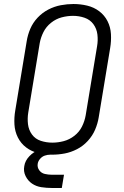

<svg xmlns="http://www.w3.org/2000/svg" viewBox="-20 -763 616 957"><path d="M239 8Q271 8 302.5 2Q334 -4 364 -19.5Q394 -35 417.5 -60.5Q441 -86 454 -116.5Q467 -147 472 -178L529 -523Q535 -558 533 -593Q531 -628 516 -657.5Q501 -687 474.5 -707Q448 -727 414.5 -735Q381 -743 346 -743Q315 -743 283 -737Q251 -731 221 -715.5Q191 -700 167.5 -675Q144 -650 131 -619.5Q118 -589 113 -557L56 -212Q50 -177 52 -142.5Q54 -108 69 -78Q84 -48 110.5 -28Q137 -8 170.5 0Q204 8 239 8ZM241 -52Q211 -52 183.5 -61Q156 -70 139.5 -92.5Q123 -115 119.5 -144Q116 -173 121 -203L178 -548Q183 -576 196.5 -603Q210 -630 234.5 -649.5Q259 -669 287.5 -676.5Q316 -684 344 -684Q374 -684 401.5 -674.5Q429 -665 445.5 -642.5Q462 -620 465.5 -591Q469 -562 464 -533L407 -188Q402 -159 388.5 -132Q375 -105 350.5 -86Q326 -67 297.5 -59.5Q269 -52 241 -52ZM239 174H288L299 108H239Q221 108 203.5 104Q186 100 175.5 85.5Q165 71 168 53Q170 40 180 28.5Q190 17 203.5 12.5Q217 8 230 8V-25Q203 -25 175.5 -16Q148 -7 126.5 15.5Q105 38 101 65Q96 91 107.5 114.5Q119 138 139.5 152Q160 166 186 170Q212 174 239 174Z"/></svg>

Font: Iosevka Sparkle Light
Style: Italic
Weight: 300
Italic angle: -9°
Designer: Belleve Invis
Foundry: Belleve Invis
Version: Version 4.5.0; ttfautohint (v1.8.3)